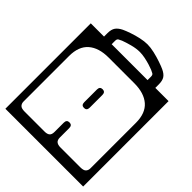

<svg xmlns="http://www.w3.org/2000/svg" viewBox="-232 -856 995 995"><g transform="rotate(45 265.0 -358.5)"><path d="M453 -631V-606H550V20H-20V-606H77V-631Q77 -659 87.8 -674Q98.5 -689 121 -700Q137 -707.5 162.2 -716.2Q187.5 -725 215 -731Q242.5 -737 265 -737Q287.5 -737 315.8 -730.5Q344 -724 369.5 -715.2Q395 -706.5 409 -700Q433 -689 443 -674Q453 -659 453 -631ZM133 -631V-606H396V-631Q396 -644 388.8 -648.2Q381.5 -652.5 371 -657Q361.5 -661 343 -666.8Q324.5 -672.5 303.5 -676.8Q282.5 -681 265 -681Q239 -681 208.2 -672.8Q177.5 -664.5 158 -657Q147.5 -652.5 140.2 -648.2Q133 -644 133 -631ZM265 -165Q285 -165 285 -143V-75Q285 -55.5 295 -47.8Q305 -40 322 -40H469Q493 -40 501.5 -49.5Q510 -59 510 -73V-407Q510 -477 470.5 -511.5Q431 -546 359 -546H171Q99 -546 59.5 -511.5Q20 -477 20 -407V-73Q20 -59 28.5 -49.5Q37 -40 61 -40H208Q226 -40 235.5 -47.8Q245 -55.5 245 -75V-143Q245 -165 265 -165ZM285 -293Q285 -271 265 -271Q245 -271 245 -293V-386Q245 -408 265 -408Q285 -408 285 -386Z"/></g></svg>

Font: Honk Rounded
Style: Regular
Weight: 400
Designer: Noopur Datye & Yesha Goshar
Foundry: Ek Type
Version: Version 1.000